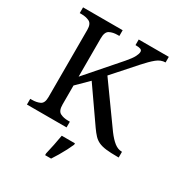

<svg xmlns="http://www.w3.org/2000/svg" viewBox="-209 -837 1113 1193"><g transform="rotate(30 347.5 -240.5)"><path d="M37.1 0V-41H49.8Q82 -41 106 -52.2Q129.9 -63.5 129.9 -106.4V-589.8Q129.9 -632.8 106 -644.5Q82 -656.2 49.8 -656.2H37.1V-697.3H321.3V-656.2H308.6Q275.4 -656.2 252 -644Q228.5 -631.8 228.5 -585.9V-310.5L430.7 -542Q461.9 -578.1 473.1 -600.1Q484.4 -622.1 484.4 -635.7Q484.4 -648.4 472.7 -652.8Q460.9 -657.2 436.5 -657.2V-697.3H652.3V-657.2Q619.1 -657.2 589.4 -632.8Q559.6 -608.4 521.5 -565.4L379.9 -406.2L585.9 -119.1Q614.3 -81.1 640.1 -61Q666 -41 693.4 -41H695.3V0H684.6Q635.7 0 604 -3.9Q572.3 -7.8 551.3 -17.6Q530.3 -27.3 514.2 -44.4Q498 -61.5 479.5 -87.9L311.5 -329.1L228.5 -247.1V-111.3Q228.5 -65.4 252 -53.2Q275.4 -41 308.6 -41H321.3V0ZM292 203.1Q299.8 170.9 307.6 132.8Q315.4 94.7 321.3 59.6H416V69.3Q407.2 89.8 393.6 116.2Q379.9 142.6 364.3 168.9Q348.6 195.3 335 215.8H292Z"/></g></svg>

Font: Noto Serif Todhri
Style: Regular
Weight: 400
Designer: Mikhail Merkuryev
Version: Version 1.000; ttfautohint (v1.8.4.7-5d5b)